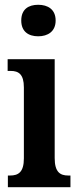

<svg xmlns="http://www.w3.org/2000/svg" viewBox="-20 -784 330 804"><path d="M140 -632C180 -632 213 -652 213 -698C213 -745 180 -764 140 -764C99 -764 69 -745 69 -698C69 -652 99 -632 140 -632ZM13 0H275V-49H266C232 -49 209 -63 209 -122V-536H12V-487H25C58 -487 80 -473 80 -418V-121C80 -63 57 -49 22 -49H13Z"/></svg>

Font: Noto Serif Bengali ExtraCondensed
Style: Regular
Weight: 400
Width: 2
Designer: Juan Bruce, Universal Thirst, Indian Type Foundry and the Monotype Design Team.
Foundry: Monotype Imaging Inc.
Version: Version 2.003